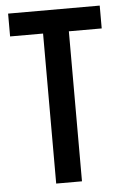

<svg xmlns="http://www.w3.org/2000/svg" viewBox="-52 -752 507 790"><g transform="rotate(-5 201.5 -357.0)"><path d="M254.4 0H147.9V-619.6H11.7V-713.9H390.1V-619.6H254.4Z"/></g></svg>

Font: Open Sans Condensed SemiBold
Style: Regular
Weight: 600
Width: 3
Designer: Monotype Design Team
Foundry: Monotype Imaging Inc.
Version: Version 3.000; ttfautohint (v1.8.4)